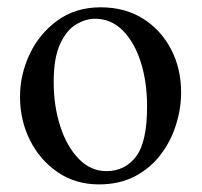

<svg xmlns="http://www.w3.org/2000/svg" viewBox="-20 -480 541 515"><path d="M245.6 14.6Q182.6 14.6 134.8 -18.1Q86.9 -50.8 60.3 -104.2Q33.7 -157.7 33.7 -219.7Q33.7 -280.3 59.8 -335.2Q85.9 -390.1 134.5 -425.3Q183.1 -460.4 250 -460.4Q314.9 -460.4 363.3 -430.2Q411.6 -399.9 438.7 -348.1Q465.8 -296.4 465.8 -231.9Q465.8 -189 452.1 -145.3Q438.5 -101.6 411.1 -65.4Q383.8 -29.3 342.3 -7.3Q300.8 14.6 245.6 14.6ZM265.6 -21Q314.9 -21 344.7 -59.8Q374.5 -98.6 374.5 -194.3Q374.5 -260.7 357.4 -314Q340.3 -367.2 309.1 -398.4Q277.8 -429.7 234.9 -429.7Q209.5 -429.7 183.8 -414.3Q158.2 -398.9 141.1 -361.8Q124 -324.7 124 -259.8Q124 -195.8 141.6 -141.4Q159.2 -86.9 191.2 -54Q223.1 -21 265.6 -21Z"/></svg>

Font: Awami Nastaliq
Style: Regular
Weight: 400
Designer: Peter Martin, SIL International
Foundry: SIL International
Version: Version 3.100